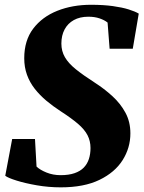

<svg xmlns="http://www.w3.org/2000/svg" viewBox="-20 -773 601 804"><path d="M234.5 11.5Q183.5 11.5 134.5 3Q85.5 -5.5 49.5 -16.8Q13.5 -28 2 -37L31 -191H126.5L133 -75.5Q147.5 -61.5 174.8 -50.5Q202 -39.5 234 -39.5Q268 -39.5 292 -47.8Q316 -56 330.8 -71.2Q345.5 -86.5 352.2 -107.2Q359 -128 359 -153Q359 -182.5 346.5 -206.8Q334 -231 306.2 -254.8Q278.5 -278.5 233.5 -307.5Q202 -328 174.2 -351.2Q146.5 -374.5 125.5 -401.2Q104.5 -428 93 -459.8Q81.5 -491.5 81.5 -529Q81.5 -603.5 119 -653Q156.5 -702.5 220 -727.8Q283.5 -753 361 -753Q413 -753 452.5 -747.5Q492 -742 519 -733.5Q546 -725 561 -716L536 -569H439L430.5 -678.5Q417.5 -689 397 -696Q376.5 -703 350 -703Q314.5 -703 289.2 -689Q264 -675 250.5 -649.8Q237 -624.5 237 -590.5Q237 -559 251.8 -533.5Q266.5 -508 297.5 -483Q328.5 -458 376 -427.5Q416.5 -401.5 450.5 -370.5Q484.5 -339.5 505.2 -301.2Q526 -263 526 -214.5Q526 -154 493.5 -102.5Q461 -51 396.5 -19.8Q332 11.5 234.5 11.5Z"/></svg>

Font: Merriweather 60pt Black
Style: Italic
Weight: 900
Italic angle: -7.8°
Version: Version 2.101